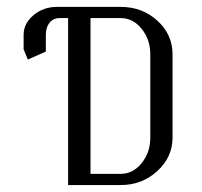

<svg xmlns="http://www.w3.org/2000/svg" viewBox="-20 -532 580 552"><path d="M47.9 -390.1V-432.1Q47.9 -464.4 76.2 -488.3Q104.5 -512.2 144 -512.2H327.1Q389.2 -512.2 432.6 -472.4Q476.1 -432.6 476.1 -376V-136.2Q476.1 -80.6 432.4 -40.3Q388.7 0 327.1 0H175.8V-480H151.9Q132.8 -480 122.3 -466.6Q111.8 -453.1 111.8 -432.1V-383.8L60.1 -360.8ZM240.2 -32.2H327.1Q362.3 -32.2 387.2 -63Q412.1 -93.8 412.1 -136.2V-376Q412.1 -418.5 387.2 -449.2Q362.3 -480 327.1 -480H240.2Z"/></svg>

Font: Gawaa
Style: Regular
Weight: 400
Designer: T. Christopher White
Version: Version 1.0